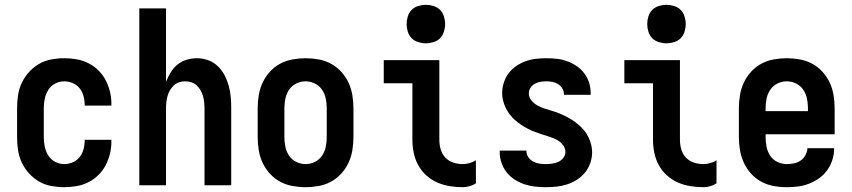

<svg xmlns="http://www.w3.org/2000/svg" viewBox="-20 -770 3540 798"><path d="M247 8Q220 8 193 3Q166 -2 142.5 -15.5Q119 -29 100.5 -49.5Q82 -70 70.5 -94.5Q59 -119 55 -146Q51 -173 51 -200V-320Q51 -347 55 -374Q59 -401 70.5 -425.5Q82 -450 100.5 -470.5Q119 -491 142.5 -504.5Q166 -518 193 -523Q220 -528 247 -528Q273 -528 298.5 -523.5Q324 -519 347 -507.5Q370 -496 388.5 -478Q407 -460 419 -437Q431 -414 437 -389Q443 -364 443 -338V-331H332V-334Q332 -353 327 -371Q322 -389 311 -403Q300 -417 282.5 -424.5Q265 -432 247 -432Q227 -432 209 -422.5Q191 -413 180.5 -396Q170 -379 166 -359.5Q162 -340 162 -320V-200Q162 -180 166 -160.5Q170 -141 180.5 -124Q191 -107 209 -97.5Q227 -88 247 -88Q265 -88 282.5 -95.5Q300 -103 311 -117Q322 -131 327 -149Q332 -167 332 -186V-189H443V-182Q443 -156 437 -131Q431 -106 419 -83Q407 -60 388.5 -42Q370 -24 347 -12.5Q324 -1 298.5 3.5Q273 8 247 8Z M559 0V-735H670V-430Q678 -450 689.5 -469Q701 -488 717.5 -501.5Q734 -515 755 -521.5Q776 -528 798 -528Q822 -528 844.5 -520Q867 -512 884.5 -495.5Q902 -479 913 -458Q924 -437 930.5 -414Q937 -391 939 -367.5Q941 -344 941 -320V0H830V-320Q830 -333 828.5 -346Q827 -359 823.5 -371.5Q820 -384 813.5 -395Q807 -406 797.5 -415Q788 -424 775.5 -428Q763 -432 750 -432Q737 -432 724.5 -428Q712 -424 702.5 -415Q693 -406 686.5 -395Q680 -384 676.5 -371.5Q673 -359 671.5 -346Q670 -333 670 -320V0Z M1250 8Q1223 8 1195.5 3Q1168 -2 1144 -15Q1120 -28 1101.5 -48.5Q1083 -69 1071.5 -93.5Q1060 -118 1055.5 -145.5Q1051 -173 1051 -200V-320Q1051 -347 1055.5 -374.5Q1060 -402 1071.5 -426.5Q1083 -451 1101.5 -471.5Q1120 -492 1144 -505Q1168 -518 1195.5 -523Q1223 -528 1250 -528Q1277 -528 1304.5 -523Q1332 -518 1356 -505Q1380 -492 1398.5 -471.5Q1417 -451 1428.5 -426.5Q1440 -402 1444.5 -374.5Q1449 -347 1449 -320V-200Q1449 -173 1444.5 -145.5Q1440 -118 1428.5 -93.5Q1417 -69 1398.5 -48.5Q1380 -28 1356 -15Q1332 -2 1304.5 3Q1277 8 1250 8ZM1250 -88Q1270 -88 1288.5 -97Q1307 -106 1318.5 -123Q1330 -140 1334 -160Q1338 -180 1338 -200V-320Q1338 -340 1334 -360Q1330 -380 1318.5 -397Q1307 -414 1288.5 -423Q1270 -432 1250 -432Q1230 -432 1211.5 -423Q1193 -414 1181.5 -397Q1170 -380 1166 -360Q1162 -340 1162 -320V-200Q1162 -180 1166 -160Q1170 -140 1181.5 -123Q1193 -106 1211.5 -97Q1230 -88 1250 -88Z M1903 8Q1876 8 1848.5 3.5Q1821 -1 1796.5 -12Q1772 -23 1751.5 -41.5Q1731 -60 1718 -84Q1705 -108 1699.5 -135Q1694 -162 1694 -189V-424H1575V-520H1806V-189Q1806 -169 1811.5 -149.5Q1817 -130 1830.5 -115.5Q1844 -101 1863.5 -94.5Q1883 -88 1903 -88Q1917 -88 1931.5 -92Q1946 -96 1958 -104V-8Q1946 0 1931.5 4Q1917 8 1903 8ZM1750 -590Q1734 -590 1718 -595Q1702 -600 1691 -611Q1680 -622 1675 -638Q1670 -654 1670 -670Q1670 -686 1675 -702Q1680 -718 1691 -729Q1702 -740 1718 -745Q1734 -750 1750 -750Q1766 -750 1782 -745Q1798 -740 1809 -729Q1820 -718 1825 -702Q1830 -686 1830 -670Q1830 -654 1825 -638Q1820 -622 1809 -611Q1798 -600 1782 -595Q1766 -590 1750 -590Z M2249 8Q2226 8 2203.5 5.5Q2181 3 2160 -4Q2139 -11 2119.5 -23.5Q2100 -36 2086 -53.5Q2072 -71 2064.5 -93Q2057 -115 2057 -137V-144H2168V-142Q2168 -128 2176 -116.5Q2184 -105 2196 -98.5Q2208 -92 2221.5 -90Q2235 -88 2249 -88Q2262 -88 2275.5 -90Q2289 -92 2301 -97.5Q2313 -103 2321.5 -114Q2330 -125 2330 -138Q2330 -154 2319.5 -167.5Q2309 -181 2295 -188.5Q2281 -196 2265.5 -201Q2250 -206 2234.5 -211Q2219 -216 2204 -221.5Q2189 -227 2174.5 -234.5Q2160 -242 2146.5 -251Q2133 -260 2121 -270.5Q2109 -281 2099 -294Q2089 -307 2082 -321.5Q2075 -336 2071 -351.5Q2067 -367 2067 -383Q2067 -405 2074 -426.5Q2081 -448 2094 -465.5Q2107 -483 2125.5 -495.5Q2144 -508 2164.5 -515.5Q2185 -523 2207 -525.5Q2229 -528 2251 -528Q2273 -528 2295 -525.5Q2317 -523 2337.5 -515.5Q2358 -508 2376.5 -495.5Q2395 -483 2408.5 -465Q2422 -447 2428.5 -426Q2435 -405 2435 -383V-376H2324V-378Q2324 -391 2317 -402.5Q2310 -414 2299.5 -420.5Q2289 -427 2276.5 -429.5Q2264 -432 2251 -432Q2239 -432 2226.5 -430Q2214 -428 2203 -422Q2192 -416 2185 -405.5Q2178 -395 2178 -382Q2178 -366 2188.5 -353Q2199 -340 2213 -332Q2227 -324 2242.5 -319Q2258 -314 2273.5 -309.5Q2289 -305 2304 -299Q2319 -293 2333.5 -285.5Q2348 -278 2361.5 -269Q2375 -260 2387 -249.5Q2399 -239 2409 -226.5Q2419 -214 2426 -199.5Q2433 -185 2437 -169Q2441 -153 2441 -137Q2441 -115 2433.5 -93Q2426 -71 2412 -53.5Q2398 -36 2378.5 -23.5Q2359 -11 2338 -4Q2317 3 2294.5 5.5Q2272 8 2249 8Z M2903 8Q2876 8 2848.5 3.5Q2821 -1 2796.5 -12Q2772 -23 2751.5 -41.5Q2731 -60 2718 -84Q2705 -108 2699.5 -135Q2694 -162 2694 -189V-424H2575V-520H2806V-189Q2806 -169 2811.5 -149.5Q2817 -130 2830.5 -115.5Q2844 -101 2863.5 -94.5Q2883 -88 2903 -88Q2917 -88 2931.5 -92Q2946 -96 2958 -104V-8Q2946 0 2931.5 4Q2917 8 2903 8ZM2750 -590Q2734 -590 2718 -595Q2702 -600 2691 -611Q2680 -622 2675 -638Q2670 -654 2670 -670Q2670 -686 2675 -702Q2680 -718 2691 -729Q2702 -740 2718 -745Q2734 -750 2750 -750Q2766 -750 2782 -745Q2798 -740 2809 -729Q2820 -718 2825 -702Q2830 -686 2830 -670Q2830 -654 2825 -638Q2820 -622 2809 -611Q2798 -600 2782 -595Q2766 -590 2750 -590Z M3250 8Q3222 8 3195 3Q3168 -2 3144 -15Q3120 -28 3101.5 -48.5Q3083 -69 3071.5 -94Q3060 -119 3055.5 -146Q3051 -173 3051 -200V-320Q3051 -347 3055.5 -374.5Q3060 -402 3071.5 -426.5Q3083 -451 3101.5 -471.5Q3120 -492 3144 -505Q3168 -518 3195.5 -523Q3223 -528 3250 -528Q3277 -528 3304.5 -523Q3332 -518 3356 -505Q3380 -492 3398.5 -471.5Q3417 -451 3428.5 -426.5Q3440 -402 3444.5 -374.5Q3449 -347 3449 -320V-212H3162V-200Q3162 -180 3166 -160Q3170 -140 3181 -123Q3192 -106 3211 -97Q3230 -88 3250 -88Q3265 -88 3280 -91Q3295 -94 3307.5 -102.5Q3320 -111 3327.5 -125Q3335 -139 3336 -154H3447Q3447 -130 3440 -107Q3433 -84 3419 -64Q3405 -44 3385.5 -30Q3366 -16 3343.5 -7Q3321 2 3297.5 5Q3274 8 3250 8ZM3162 -308H3338V-320Q3338 -340 3334 -360Q3330 -380 3318.5 -397Q3307 -414 3288.5 -423Q3270 -432 3250 -432Q3230 -432 3211.5 -423Q3193 -414 3181.5 -397Q3170 -380 3166 -360Q3162 -340 3162 -320Z"/></svg>

Font: Moesevka
Style: Bold
Weight: 700
Monospace: yes
Designer: Belleve Invis
Foundry: Belleve Invis
Version: Version 32.5.0; ttfautohint (v1.8.4)